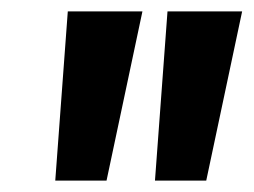

<svg xmlns="http://www.w3.org/2000/svg" viewBox="-20 -712 445 337"><path d="M77 -395H167L230 -692H99ZM252 -395H342L405 -692H274Z"/></svg>

Font: Ronzino Bold
Style: Italic
Weight: 700
Italic angle: -8°
Designer: Nunzio Mazzaferro
Foundry: Collletttivo
Version: Version 1.000;Glyphs 3.3 (3337)